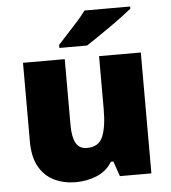

<svg xmlns="http://www.w3.org/2000/svg" viewBox="-54 -815 778 875"><g transform="rotate(-5 335.0 -378.0)"><path d="M604 -553V0H460L436 -69H425Q399 -27 354 -8.5Q309 10 258 10Q204 10 160 -11Q116 -32 90.5 -77Q65 -122 65 -193V-553H256V-251Q256 -197 271.5 -169Q287 -141 322 -141Q376 -141 394.5 -185Q413 -229 413 -311V-553ZM574 -756Q556 -742 529 -721.5Q502 -701 471 -679.5Q440 -658 411.5 -638.5Q383 -619 363 -606H236V-620Q253 -639 277 -664.5Q301 -690 325 -717Q349 -744 365 -766H574Z"/></g></svg>

Font: Noto Sans Lao Black
Style: Regular
Weight: 900
Designer: Monotype Design Team
Foundry: Monotype Imaging Inc.
Version: Version 2.003; ttfautohint (v1.8.4.7-5d5b)